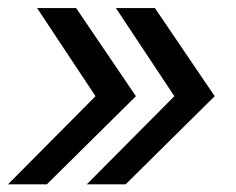

<svg xmlns="http://www.w3.org/2000/svg" viewBox="-24 -534 594 483"><path d="M-3.9 -70.3 216.3 -292 69.3 -513.7H167.5L317.9 -292L93.8 -70.3ZM194.3 -70.3 414.6 -292 267.6 -513.7H365.7L516.1 -292L292 -70.3Z"/></svg>

Font: Inter 24pt
Style: Italic
Weight: 400
Italic angle: -9.3988°
Designer: Rasmus Andersson
Foundry: rsms
Version: Version 4.001;git-66647c0bb